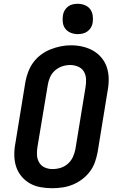

<svg xmlns="http://www.w3.org/2000/svg" viewBox="-20 -985 640 1013"><path d="M255 8Q224 8 193.5 2.5Q163 -3 137.5 -17.5Q112 -32 93 -55Q74 -78 65 -106Q56 -134 55.5 -165.5Q55 -197 61 -228L114 -553Q119 -580 129 -606.5Q139 -633 156 -656Q173 -679 196.5 -696.5Q220 -714 246.5 -724.5Q273 -735 300 -740.5Q327 -746 355 -746Q386 -746 416 -739Q446 -732 471.5 -717.5Q497 -703 516 -680Q535 -657 544 -629Q553 -601 553.5 -569.5Q554 -538 548 -507L495 -182Q490 -155 480.5 -128.5Q471 -102 453.5 -79Q436 -56 412.5 -38.5Q389 -21 363 -10.5Q337 0 309.5 4Q282 8 255 8ZM257 -93Q279 -93 300 -99.5Q321 -106 338 -121Q355 -136 364.5 -156.5Q374 -177 378 -199L431 -523Q435 -545 434 -567.5Q433 -590 422.5 -607.5Q412 -625 392 -633.5Q372 -642 350 -642Q329 -642 308 -635Q287 -628 270 -613Q253 -598 244 -577.5Q235 -557 232 -536L178 -212Q174 -190 175 -168Q176 -146 186.5 -128Q197 -110 216 -101.5Q235 -93 257 -93ZM390 -805Q371 -805 353.5 -812Q336 -819 325 -833Q314 -847 311.5 -866Q309 -885 312 -904Q314 -918 321 -930Q328 -942 339 -950.5Q350 -959 363.5 -962Q377 -965 390 -965Q409 -965 427 -958Q445 -951 455.5 -937Q466 -923 469 -904Q472 -885 469 -866Q467 -852 460 -840Q453 -828 441.5 -819.5Q430 -811 416.5 -808Q403 -805 390 -805Z"/></svg>

Font: Iosevka Slab Extended
Style: Bold Italic
Weight: 700
Width: 7
Italic angle: -9°
Monospace: yes
Designer: Belleve Invis
Foundry: Belleve Invis
Version: Version 11.1.0; ttfautohint (v1.8.3)